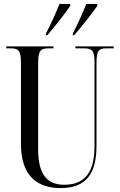

<svg xmlns="http://www.w3.org/2000/svg" viewBox="-20 -951 613 981"><path d="M215 -780V-771H222C259 -814 316 -886 339 -921V-931H284C266 -886 242 -832 215 -780ZM352 -780V-771H359C397 -814 453 -886 477 -921V-931H421C403 -886 379 -832 352 -780ZM290 10C421 10 473 -65 473 -206V-627C473 -695 486 -704 523 -704H561V-714H365V-704H408C450 -704 463 -695 463 -629V-206C463 -83 423 -7 308 -7C226 -7 175 -54 175 -186V-627C175 -695 189 -704 230 -704H253V-714H12V-704H32C73 -704 87 -695 87 -630V-216C87 -53 169 10 290 10Z"/></svg>

Font: Noto Serif Display ExtraCondensed
Style: Regular
Weight: 400
Width: 2
Designer: Monotype Design Team
Foundry: Monotype Imaging Inc.
Version: Version 2.009